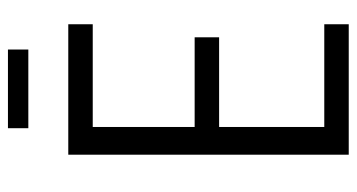

<svg xmlns="http://www.w3.org/2000/svg" viewBox="-222 -654 876 471"><g transform="rotate(-90 215.5 -418.0)"><path d="M72 0V-688H392V-628H140V-378H360V-318H140V-60H392V0ZM137 -786V-836H330V-786Z"/></g></svg>

Font: Saira Condensed
Style: Regular
Weight: 400
Width: 3
Designer: Hector Gatti with collaboration of the Omnibus-Type team
Foundry: Omnibus-Type
Version: Version 1.101